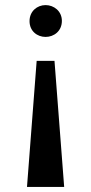

<svg xmlns="http://www.w3.org/2000/svg" viewBox="-20 -534 357 754"><path d="M124 -295 86 200H232L194 -295ZM159 -514C126 -514 96 -490 96 -451C96 -412 126 -389 159 -389C192 -389 223 -412 223 -452C223 -490 192 -514 159 -514Z"/></svg>

Font: Sprat Condensed Medium
Style: Regular
Weight: 500
Width: 3
Designer: Ethan Nakache
Foundry: Collletttivo
Version: Version 2.000;Glyphs 3.2 (3217)